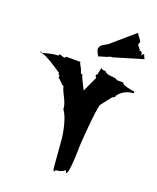

<svg xmlns="http://www.w3.org/2000/svg" viewBox="-195 -1178 1097 1338"><g transform="rotate(20 353.5 -509.5)"><path d="M592.8 -1064.9Q596.2 -1052.7 611.8 -1034.4Q627.4 -1016.1 627.9 -1003.4Q621.6 -1002 621.6 -994.1Q621.6 -986.3 623.5 -980Q626.5 -978.5 628.2 -976.8Q629.9 -975.1 631.6 -973.6Q633.3 -972.2 633.8 -971.2Q634.3 -970.2 635.7 -968.3Q637.2 -966.3 638.2 -960.9L644.5 -962.4L641.1 -949.2L650.9 -952.6L662.6 -943.8L667.5 -923.3L674.3 -935.1L683.1 -938.5Q684.6 -931.2 696.8 -906.7L483.9 -843.3Q479 -842.3 477.1 -842.3Q475.1 -842.3 475.1 -843.3L454.1 -837.9L455.1 -835.4L384.8 -814.5Q383.8 -820.3 376.7 -833.3Q369.6 -846.2 366.9 -857.2Q364.3 -868.2 370.4 -879.6Q376.5 -891.1 385 -896.7Q393.6 -902.3 407 -909.4Q420.4 -916.5 425.3 -920.4ZM8.8 -703.6Q85.9 -725.6 126.5 -725.6V-736.3Q134.8 -736.3 148.9 -731.2Q163.1 -726.1 170.4 -725.6L178.7 -736.3H284.7V-725.6Q288.6 -721.2 299.8 -699.7Q311 -678.2 311 -670.4V-669.4L319.8 -657.2Q320.8 -659.2 323.2 -659.2Q325.7 -659.2 327.9 -656.2Q330.1 -653.3 330.1 -650.6Q330.1 -647.9 328.6 -646.5L373 -556.6L425.3 -669.4L416.5 -680.2V-692.4H425.3Q425.3 -702.1 429.9 -720.2Q434.6 -738.3 434.6 -748.5Q441.9 -736.3 458.5 -736.3H469.2Q481 -721.7 500.7 -718.5Q520.5 -715.3 539.1 -714.1Q557.6 -712.9 566.4 -703.6H613.3Q613.3 -686 685.5 -673.8Q698.2 -671.4 708 -670.4L706.1 -657.2Q674.3 -657.2 643.6 -640.9Q612.8 -624.5 594.2 -596.7L596.2 -595.2Q596.2 -589.4 585.4 -584Q574.7 -578.6 574.7 -579.1L513.2 -499.5Q502.4 -462.9 490.5 -331.3Q478.5 -199.7 478.5 -147.7Q478.5 -95.7 472.4 -34.9Q466.3 25.9 454.6 25.9Q454.1 25.9 451.7 23.4L452.1 22.5Q452.1 11.2 442.9 8.8Q425.3 29.3 378.9 31.7L373 45.9L363.8 34.2Q359.9 5.4 355 -64.5Q350.1 -134.3 345.2 -184.8Q340.3 -235.4 324.7 -293.9Q309.1 -352.5 284.7 -386.2Q284.7 -418.5 260.3 -465.3Q235.8 -512.2 231.4 -533.2H240.7Q224.6 -535.6 207.3 -555.2Q189.9 -574.7 178.7 -579.1V-601.1Q177.7 -598.6 175.3 -598.6Q172.9 -598.6 170.7 -602.1Q168.5 -605.5 168.5 -608.2Q168.5 -610.8 170.4 -612.8Q164.1 -616.7 122.6 -644.5Q33.2 -703.6 -1 -703.6V-713.9Z"/></g></svg>

Font: Butcherman
Style: Regular
Weight: 400
Version: Version 001.004